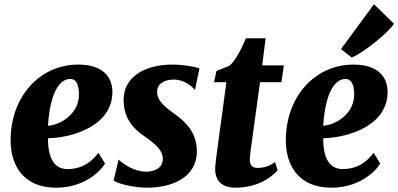

<svg xmlns="http://www.w3.org/2000/svg" viewBox="-20 -871 1869 901"><path d="M29.8 -210C30.3 -98.6 86.9 9.8 243.7 9.8C369.1 9.8 446.3 -60.5 473.1 -103.5L441.9 -153.8C416 -120.1 374 -77.6 296.4 -77.6C239.7 -77.6 205.1 -120.6 205.1 -222.2C328.1 -225.1 512.2 -284.7 507.3 -445.8C504.4 -514.6 458 -567.9 346.7 -567.9C167.5 -567.9 28.8 -418.5 29.8 -210ZM205.1 -280.8C210.4 -371.6 235.4 -500.5 310.5 -500.5C336.4 -500.5 348.6 -477.1 350.6 -432.6C353.5 -336.4 262.2 -284.2 205.1 -280.8Z M513.2 -23.9C531.7 -9.3 606.9 9.8 669.9 9.8C787.6 9.8 903.8 -38.6 903.8 -160.6C903.8 -243.2 857.4 -294.4 805.2 -332C745.1 -375 717.3 -400.9 717.3 -440.4C717.3 -479.5 753.9 -497.6 795.4 -497.6C847.7 -497.6 882.3 -463.4 895 -448.7L916 -549.8C899.4 -557.1 842.3 -567.9 789.1 -567.9C660.2 -567.9 560.1 -510.7 560.1 -402.8C560.1 -311.5 610.4 -264.2 655.8 -232.9C711.4 -194.3 744.1 -165 744.1 -125.5C744.1 -80.6 702.1 -65.4 667 -65.4C609.4 -65.4 558.1 -101.6 536.6 -122.1Z M989.7 -77.6C989.7 -10.7 1036.1 9.8 1084 9.8C1190.4 9.8 1254.4 -39.6 1282.7 -71.8L1270.5 -110.8C1245.6 -89.8 1212.9 -83 1188 -83C1163.6 -83 1152.3 -96.2 1152.3 -122.6C1152.3 -139.2 1155.3 -158.2 1159.7 -190.4L1200.2 -485.4H1300.8L1312 -564H1210.4L1226.6 -691.4H1134.3C1113.8 -642.6 1085 -585.9 1055.7 -561.5L996.1 -538.6L984.4 -485.4H1042.5L1002.9 -194.3C989.7 -96.7 989.7 -85 989.7 -77.6Z M1321.3 -210C1321.8 -98.6 1378.4 9.8 1535.2 9.8C1660.6 9.8 1737.8 -60.5 1764.6 -103.5L1733.4 -153.8C1707.5 -120.1 1665.5 -77.6 1587.9 -77.6C1531.2 -77.6 1496.6 -120.6 1496.6 -222.2C1619.6 -225.1 1803.7 -284.7 1798.8 -445.8C1795.9 -514.6 1749.5 -567.9 1638.2 -567.9C1459 -567.9 1320.3 -418.5 1321.3 -210ZM1496.6 -280.8C1502 -371.6 1526.9 -500.5 1602.1 -500.5C1627.9 -500.5 1640.1 -477.1 1642.1 -432.6C1645 -336.4 1553.7 -284.2 1496.6 -280.8ZM1630.4 -601.1C1688.5 -623.5 1811 -726.6 1828.6 -759.8L1734.9 -851.1L1580.1 -640.6Z"/></svg>

Font: Merriweather
Style: Heavy Italic
Weight: 900
Italic angle: -7.5°
Designer: Eben Sorkin
Foundry: Eben Sorkin
Version: Version 1.001